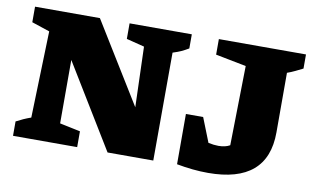

<svg xmlns="http://www.w3.org/2000/svg" viewBox="-62 -659 1290 790"><g transform="rotate(10 583.0 -264.0)"><path d="M421 -539H681V-480Q664 -470 651 -464Q638 -458 616 -451L615 0H424L211 -349V-84L297 -66V0H29V-60Q44 -68 58.5 -74.5Q73 -81 90 -87L101 -449L26 -474V-539H297L504 -203L496 -455L421 -474ZM714 -2V-212H786L826 -111Q849 -106 868 -106Q897 -106 916 -117L922 -449L794 -474V-539H1158V-480Q1144 -473 1127.5 -465Q1111 -457 1094 -451V-202Q1094 11 845 11Q783 11 714 -2Z"/></g></svg>

Font: Piazzolla SC ExtraBold
Style: Regular
Weight: 800
Designer: Juan Pablo del Peral
Foundry: Huerta Tipografica
Version: Version 1.330